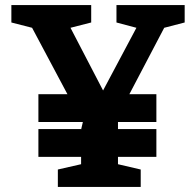

<svg xmlns="http://www.w3.org/2000/svg" viewBox="-20 -740 776 760"><path d="M132 -367V-257H308L301 -227V-229H132V-119H301V-90L209 -69V0H537V-69L447 -90V-119H599V-229H447V-257H599V-367H492L630 -630L711 -651V-720H441V-651L520 -630L387 -380H389L259 -630L341 -651V-720H25V-651L107 -630L247 -367Z"/></svg>

Font: GradeGX
Style: Regular
Weight: 100
Width: 1
Designer: Adam Twardoch
Foundry: Adam Twardoch
Version: Version 2.002; DEVELOPMENT